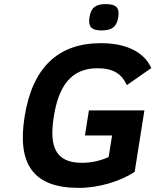

<svg xmlns="http://www.w3.org/2000/svg" viewBox="-20 -900 756 934"><path d="M362.8 14C464.3 14 569.1 -20 635.1 -64L682.5 -363H412.5L393.2 -241H525.2L508.5 -136C466.9 -117.3 423.4 -108 378.1 -108C246.4 -108 219.4 -191.8 241.6 -332C264 -473.4 320.3 -568 454 -568C534.5 -568 572.9 -538.2 597 -486L716.1 -569C681.1 -646.4 595.2 -690 471.3 -690C261.3 -690 137.4 -570.7 99.6 -332C63.2 -102.4 140.8 14 362.8 14ZM494.4 -880C445.6 -880 422.7 -863.4 415.2 -816C408 -770.2 425 -752 474.1 -752C522.1 -752 547.6 -767.8 555.2 -816C562.9 -864.3 543.6 -880 494.4 -880Z"/></svg>

Font: Fog Sans
Style: It
Weight: 700
Foundry: Intel Corporation
Version: Version 1.00